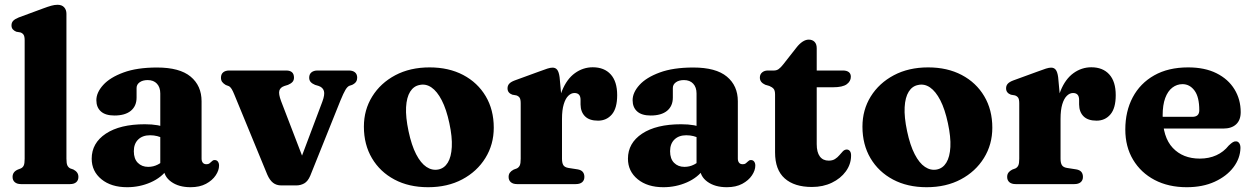

<svg xmlns="http://www.w3.org/2000/svg" viewBox="-20 -769 5231 802"><path d="M257.5 -711.5V-106Q257.5 -86 261.5 -77.8Q265.5 -69.5 273.5 -65.5L286.5 -61Q297 -55.5 302.2 -48Q307.5 -40.5 307.5 -30Q307.5 -16 298.5 -8Q289.5 0 272.5 0H68Q51 0 41.8 -8Q32.5 -16 32.5 -30Q32.5 -40.5 37.8 -48Q43 -55.5 54 -60.5L67 -65.5Q75.5 -69.5 79.2 -77.8Q83 -86 83 -106V-600.5Q83 -617 78.5 -623.8Q74 -630.5 65.5 -633.5L48 -636.5Q38.5 -640.5 33.2 -646.8Q28 -653 28 -663Q28 -674.5 35 -682Q42 -689.5 58 -696L159.5 -733.5Q181 -741.5 194.5 -745.2Q208 -749 220.5 -749Q238.5 -749 248 -738.5Q257.5 -728 257.5 -711.5Z M663.5 -69.5V-82L649.5 -85V-378.5Q649.5 -404.5 635.5 -419.5Q621.5 -434.5 597 -434.5Q576 -434.5 563.2 -425.2Q550.5 -416 550.5 -401.5V-361.5Q550.5 -326 526.5 -306.2Q502.5 -286.5 458 -286.5Q420.5 -286.5 401.5 -303.5Q382.5 -320.5 382.5 -350.5Q382.5 -382.5 411 -414Q439.5 -445.5 495.8 -466.2Q552 -487 636 -487Q730.5 -487 776.2 -449Q822 -411 822 -346V-106.5Q822 -96 827 -89.5Q832 -83 842.5 -83Q850.5 -83 855 -86.5Q859.5 -90 863.5 -94Q866 -96.5 869 -98.5Q872 -100.5 876.5 -100.5Q885.5 -100.5 890.2 -94Q895 -87.5 895 -77.5Q895 -57.5 881 -36.5Q867 -15.5 840.5 -1.2Q814 13 776 13Q726.5 13 695 -9.8Q663.5 -32.5 663.5 -69.5ZM363 -106Q363 -171.5 422.2 -210.8Q481.5 -250 585 -250Q615 -250 638.8 -245.8Q662.5 -241.5 678.5 -234L663.5 -190.5Q650 -197 636.5 -200.5Q623 -204 606.5 -204Q575.5 -204 557.2 -186.2Q539 -168.5 539 -137.5Q539 -105.5 555.8 -88.8Q572.5 -72 599 -72Q620.5 -72 639 -81.5Q657.5 -91 669 -105.5L681 -64.5Q655.5 -27.5 609.2 -7.2Q563 13 511 13Q444.5 13 403.8 -20.2Q363 -53.5 363 -106Z M1217.5 5.5H1155Q1134.5 5.5 1120.5 -5.5Q1106.5 -16.5 1096.5 -39.5L959 -373.5Q953 -388.5 947.5 -397.5Q942 -406.5 935 -409.5L923 -414Q913 -420 908 -426.8Q903 -433.5 903 -444.5Q903 -459 912.2 -466.8Q921.5 -474.5 937.5 -474.5H1175.5Q1208 -474.5 1208 -444.5Q1208 -433.5 1201.5 -426.5Q1195 -419.5 1183 -414.5L1168.5 -410Q1150.5 -404 1146.8 -390.2Q1143 -376.5 1154 -347L1259.5 -72.5L1219 -59L1326.5 -344.5Q1337.5 -374 1333 -389Q1328.5 -404 1311 -410L1296 -414.5Q1284 -419.5 1277.8 -426.5Q1271.5 -433.5 1271.5 -444.5Q1271.5 -459 1281 -466.8Q1290.5 -474.5 1306.5 -474.5H1437Q1453.5 -474.5 1462.8 -466.8Q1472 -459 1472 -444.5Q1472 -435 1467.5 -427.8Q1463 -420.5 1451 -414.5L1439 -410.5Q1431 -407 1423 -393.8Q1415 -380.5 1402 -349L1276 -35Q1266 -11.5 1250.8 -3Q1235.5 5.5 1217.5 5.5Z M1774.5 -487.5Q1854.5 -487.5 1914.8 -455.8Q1975 -424 2008.8 -367.2Q2042.5 -310.5 2042.5 -235.5Q2042.5 -165.5 2007.5 -109Q1972.5 -52.5 1911 -19.8Q1849.5 13 1768 13Q1688 13 1627.8 -19Q1567.5 -51 1533.8 -108Q1500 -165 1500 -240Q1500 -310 1534.8 -366Q1569.5 -422 1631.2 -454.8Q1693 -487.5 1774.5 -487.5ZM1811 -61Q1836 -66 1850.5 -89.8Q1865 -113.5 1867.2 -155Q1869.5 -196.5 1857 -254.5Q1844.5 -313 1825.2 -350.2Q1806 -387.5 1782.2 -403.8Q1758.5 -420 1732.5 -414Q1708 -409.5 1693.2 -386Q1678.5 -362.5 1676.2 -321.2Q1674 -280 1686.5 -221Q1699 -162 1718.2 -124.8Q1737.5 -87.5 1761.2 -71.8Q1785 -56 1811 -61Z M2307.5 -265Q2307.5 -340 2327.5 -389.5Q2347.5 -439 2381.5 -463.5Q2415.5 -488 2456 -488Q2504 -488 2531 -458.2Q2558 -428.5 2558 -371.5Q2558 -317 2535.8 -291Q2513.5 -265 2478 -265Q2442 -265 2423.8 -283Q2405.5 -301 2405 -332.5V-352Q2405 -366.5 2398.5 -373.5Q2392 -380.5 2379.5 -380.5Q2366 -380.5 2354 -369Q2342 -357.5 2334.8 -333.5Q2327.5 -309.5 2327.5 -272.5ZM2317.5 -446.5 2327.5 -338.5V-106Q2327.5 -88 2333.2 -79Q2339 -70 2354.5 -67.5L2393 -61.5Q2407.5 -59 2414.2 -51Q2421 -43 2421 -30Q2421 -16 2411.8 -8Q2402.5 0 2385 0H2140Q2123 0 2113.8 -8Q2104.5 -16 2104.5 -30Q2104.5 -40.5 2109.8 -47.8Q2115 -55 2125.5 -60.5L2139 -65.5Q2147 -69.5 2151 -77.8Q2155 -86 2155 -106V-337Q2155 -354 2150.5 -360.8Q2146 -367.5 2137 -370.5L2120 -373.5Q2110.5 -377 2105.2 -383.5Q2100 -390 2100 -400Q2100 -411.5 2107 -419.2Q2114 -427 2130 -433L2230 -469.5Q2253.5 -478.5 2266.5 -482.5Q2279.5 -486.5 2288 -486.5Q2300.5 -486.5 2307.5 -477.5Q2314.5 -468.5 2317.5 -446.5Z M2903.5 -69.5V-82L2889.5 -85V-378.5Q2889.5 -404.5 2875.5 -419.5Q2861.5 -434.5 2837 -434.5Q2816 -434.5 2803.2 -425.2Q2790.5 -416 2790.5 -401.5V-361.5Q2790.5 -326 2766.5 -306.2Q2742.5 -286.5 2698 -286.5Q2660.5 -286.5 2641.5 -303.5Q2622.5 -320.5 2622.5 -350.5Q2622.5 -382.5 2651 -414Q2679.5 -445.5 2735.8 -466.2Q2792 -487 2876 -487Q2970.5 -487 3016.2 -449Q3062 -411 3062 -346V-106.5Q3062 -96 3067 -89.5Q3072 -83 3082.5 -83Q3090.5 -83 3095 -86.5Q3099.5 -90 3103.5 -94Q3106 -96.5 3109 -98.5Q3112 -100.5 3116.5 -100.5Q3125.5 -100.5 3130.2 -94Q3135 -87.5 3135 -77.5Q3135 -57.5 3121 -36.5Q3107 -15.5 3080.5 -1.2Q3054 13 3016 13Q2966.5 13 2935 -9.8Q2903.5 -32.5 2903.5 -69.5ZM2603 -106Q2603 -171.5 2662.2 -210.8Q2721.5 -250 2825 -250Q2855 -250 2878.8 -245.8Q2902.5 -241.5 2918.5 -234L2903.5 -190.5Q2890 -197 2876.5 -200.5Q2863 -204 2846.5 -204Q2815.5 -204 2797.2 -186.2Q2779 -168.5 2779 -137.5Q2779 -105.5 2795.8 -88.8Q2812.5 -72 2839 -72Q2860.5 -72 2879 -81.5Q2897.5 -91 2909 -105.5L2921 -64.5Q2895.5 -27.5 2849.2 -7.2Q2803 13 2751 13Q2684.5 13 2643.8 -20.2Q2603 -53.5 2603 -106Z M3193.5 -410 3176.5 -415Q3165.5 -420 3159.8 -427.2Q3154 -434.5 3154 -445Q3154 -458.5 3163.5 -466.5Q3173 -474.5 3187.5 -474.5H3213.5Q3224 -474.5 3232.5 -480.5Q3241 -486.5 3252 -500.5L3307 -570.5Q3319 -586 3332.2 -594.8Q3345.5 -603.5 3358 -603.5Q3373.5 -603.5 3382.5 -594.2Q3391.5 -585 3391.5 -567.5V-167Q3391.5 -133 3404.5 -115.5Q3417.5 -98 3441.5 -98Q3457.5 -98 3468 -104.8Q3478.5 -111.5 3486 -120.5Q3493.5 -129.5 3500.5 -136.8Q3507.5 -144 3516.5 -144.5Q3525 -144.5 3530.2 -137.8Q3535.5 -131 3535 -117.5Q3534.5 -82.5 3513 -53Q3491.5 -23.5 3454.8 -5.8Q3418 12 3371.5 12Q3298 12 3257.8 -23.8Q3217.5 -59.5 3217.5 -132.5V-374Q3217.5 -391 3211.5 -398Q3205.5 -405 3193.5 -410ZM3328 -404.5V-474.5H3501Q3516.5 -474.5 3525.2 -468Q3534 -461.5 3534 -448.5Q3534 -429.5 3516.8 -417Q3499.5 -404.5 3460 -404.5Z M3857 -487.5Q3937 -487.5 3997.2 -455.8Q4057.5 -424 4091.2 -367.2Q4125 -310.5 4125 -235.5Q4125 -165.5 4090 -109Q4055 -52.5 3993.5 -19.8Q3932 13 3850.5 13Q3770.5 13 3710.2 -19Q3650 -51 3616.2 -108Q3582.5 -165 3582.5 -240Q3582.5 -310 3617.2 -366Q3652 -422 3713.8 -454.8Q3775.5 -487.5 3857 -487.5ZM3893.5 -61Q3918.5 -66 3933 -89.8Q3947.5 -113.5 3949.8 -155Q3952 -196.5 3939.5 -254.5Q3927 -313 3907.8 -350.2Q3888.5 -387.5 3864.8 -403.8Q3841 -420 3815 -414Q3790.5 -409.5 3775.8 -386Q3761 -362.5 3758.8 -321.2Q3756.5 -280 3769 -221Q3781.5 -162 3800.8 -124.8Q3820 -87.5 3843.8 -71.8Q3867.5 -56 3893.5 -61Z M4390 -265Q4390 -340 4410 -389.5Q4430 -439 4464 -463.5Q4498 -488 4538.5 -488Q4586.5 -488 4613.5 -458.2Q4640.5 -428.5 4640.5 -371.5Q4640.5 -317 4618.2 -291Q4596 -265 4560.5 -265Q4524.5 -265 4506.2 -283Q4488 -301 4487.5 -332.5V-352Q4487.5 -366.5 4481 -373.5Q4474.5 -380.5 4462 -380.5Q4448.5 -380.5 4436.5 -369Q4424.5 -357.5 4417.2 -333.5Q4410 -309.5 4410 -272.5ZM4400 -446.5 4410 -338.5V-106Q4410 -88 4415.8 -79Q4421.5 -70 4437 -67.5L4475.5 -61.5Q4490 -59 4496.8 -51Q4503.5 -43 4503.5 -30Q4503.5 -16 4494.2 -8Q4485 0 4467.5 0H4222.5Q4205.5 0 4196.2 -8Q4187 -16 4187 -30Q4187 -40.5 4192.2 -47.8Q4197.5 -55 4208 -60.5L4221.5 -65.5Q4229.5 -69.5 4233.5 -77.8Q4237.5 -86 4237.5 -106V-337Q4237.5 -354 4233 -360.8Q4228.5 -367.5 4219.5 -370.5L4202.5 -373.5Q4193 -377 4187.8 -383.5Q4182.5 -390 4182.5 -400Q4182.5 -411.5 4189.5 -419.2Q4196.5 -427 4212.5 -433L4312.5 -469.5Q4336 -478.5 4349 -482.5Q4362 -486.5 4370.5 -486.5Q4383 -486.5 4390 -477.5Q4397 -468.5 4400 -446.5Z M5162.5 -300.5Q5162.5 -267.5 5143.5 -249.8Q5124.5 -232 5089.5 -232H4793.5V-281H4960.5Q4989.5 -281 4989.5 -308.5Q4989.5 -364 4969.5 -390.8Q4949.5 -417.5 4919.5 -417.5Q4896 -417.5 4877 -403Q4858 -388.5 4847.2 -359.5Q4836.5 -330.5 4836.5 -287Q4836.5 -196 4878.8 -151.2Q4921 -106.5 4991.5 -106.5Q5030 -106.5 5060.8 -120.5Q5091.5 -134.5 5112.5 -161Q5123.5 -171.5 5130 -175.2Q5136.5 -179 5143 -178.5Q5151 -178.5 5156.2 -171.2Q5161.5 -164 5161.5 -151Q5160.5 -107.5 5132.2 -70.2Q5104 -33 5054 -10Q5004 13 4937 13Q4861 13 4803.2 -17.2Q4745.5 -47.5 4713 -101.8Q4680.5 -156 4680.5 -228Q4680.5 -304 4711.5 -362.5Q4742.5 -421 4801.2 -454.2Q4860 -487.5 4943 -487.5Q5012.5 -487.5 5061.5 -463Q5110.5 -438.5 5136.5 -396Q5162.5 -353.5 5162.5 -300.5Z"/></svg>

Font: Fraunces 28pt Soft Wonky
Style: Bold
Weight: 700
Version: Version 1.000;[b76b70a41]